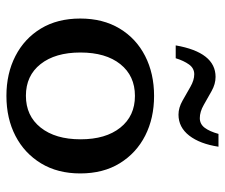

<svg xmlns="http://www.w3.org/2000/svg" viewBox="-72 -624 710 607"><g transform="rotate(90 283.5 -321.0)"><path d="M283.7 14.2Q212.9 14.2 157.7 -14.2Q102.5 -42.5 70.8 -94.7Q39.1 -147 39.1 -219.2Q39.1 -291 70.6 -343.5Q102.1 -396 157.5 -424.3Q212.9 -452.6 283.7 -452.6Q354 -452.6 409.2 -424.6Q464.4 -396.5 496.6 -344.2Q528.8 -292 528.8 -219.2Q528.8 -147.9 497.1 -95.5Q465.3 -43 410.2 -14.4Q355 14.2 283.7 14.2ZM283.2 -47.4Q346.7 -47.4 383.8 -94Q420.9 -140.6 420.9 -220.2Q420.9 -299.8 384 -345.9Q347.2 -392.1 283.7 -392.1Q220.2 -392.1 183.3 -345.9Q146.5 -299.8 146.5 -219.7Q146.5 -140.1 183.1 -93.8Q219.7 -47.4 283.2 -47.4ZM124 -521Q146 -647 223.6 -647Q246.1 -647 268.3 -634.5Q290.5 -622.1 312.3 -609.6Q334 -597.2 354 -597.2Q372.6 -597.2 384.3 -612.5Q396 -627.9 403.8 -656.2H444.3Q435.5 -597.7 409.2 -563.7Q382.8 -529.8 342.8 -529.8Q321.3 -529.8 298.8 -542.5Q276.4 -555.2 255.1 -567.4Q233.9 -579.6 215.3 -579.6Q196.3 -579.6 184.3 -563Q172.4 -546.4 164.6 -521Z"/></g></svg>

Font: Kameron Medium
Style: Regular
Weight: 500
Designer: Vernon Adams
Foundry: Vernon Adams
Version: Version 1.100